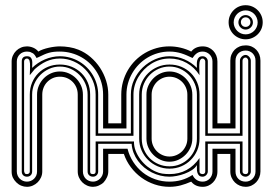

<svg xmlns="http://www.w3.org/2000/svg" viewBox="-20 -721 1050 741"><path d="M428.7 -147V-127H397.9V-59.1Q397.9 -47.6 392.7 -36.5Q387.5 -25.4 379.9 -17.1Q376.2 -13.4 371.3 -10.3Q366.5 -7.1 361.1 -4.8Q355.7 -2.4 350 -1.2Q344.2 0 339.1 0Q326.9 0 316.2 -4.8Q305.4 -9.5 297.4 -17.6Q289.3 -25.6 284.7 -36.4Q280 -47.1 280 -59.1V-356Q280 -370.6 274.8 -383.2Q269.5 -395.8 260.1 -405.2Q250.7 -414.6 238.2 -419.8Q225.6 -425 210.9 -425Q196.3 -425 184 -419.6Q171.6 -414.1 162.5 -404.8Q153.3 -395.5 148.2 -382.8Q143.1 -370.1 143.1 -356V-59.1Q143.1 -47.1 138.3 -36.4Q133.5 -25.6 125.5 -17.6Q117.4 -9.5 106.7 -4.8Q95.9 0 84 0Q72.8 0 62 -4.4Q51.3 -8.8 43 -17.1Q33.9 -26.1 29.4 -36.1Q24.9 -46.1 24.9 -59.1V-483.9Q24.9 -495.8 29.7 -506.5Q34.4 -517.1 42.5 -525Q50.5 -533 61.3 -537.5Q72 -542 84 -542Q96.2 -542 108.3 -536.9Q120.4 -531.7 127.9 -522Q135.7 -526.9 146.2 -530.5Q156.7 -534.2 168 -536.7Q179.2 -539.3 190.4 -540.6Q201.7 -542 210.9 -542Q229.2 -542 247.8 -538.9Q266.4 -535.9 283 -529.1Q308.6 -518.8 329.7 -500.6Q350.8 -482.4 366 -459.4Q381.1 -436.3 389.5 -409.7Q397.9 -383.1 397.9 -356V-245.1H428.7V-225.1H377.9V-356Q377.9 -379.2 371.9 -400.5Q366 -421.9 355.1 -440.3Q344.2 -458.7 329 -473.9Q313.7 -489 295.2 -499.6Q276.6 -510.3 255.2 -516.1Q233.9 -522 210.9 -522Q197.8 -522 187.7 -520.9Q177.7 -519.8 168.6 -517.2Q159.4 -514.6 150.3 -510.6Q141.1 -506.6 129.9 -501L121.1 -497.1Q119.1 -500 117.6 -503.1Q116 -506.1 113.9 -508.8Q111.8 -511.5 109.3 -513.7Q106.7 -515.9 103 -517.1Q99.1 -520 93.9 -521Q88.6 -522 84 -522Q75.7 -522 68.6 -519.2Q61.5 -516.4 56.3 -511.2Q51 -506.1 48 -499.1Q44.9 -492.2 44.9 -483.9V-59.1Q44.9 -50.8 48 -43.7Q51 -36.6 56.3 -31.4Q61.5 -26.1 68.6 -23.1Q75.7 -20 84 -20Q92.3 -20 99.4 -23.1Q106.4 -26.1 111.7 -31.4Q116.9 -36.6 120 -43.7Q123 -50.8 123 -59.1V-356Q123 -374 129.9 -390.1Q136.7 -406.2 148.7 -418.5Q160.6 -430.7 176.6 -437.9Q192.6 -445.1 210.9 -445.1Q229.2 -445.1 245.5 -437.9Q261.7 -430.7 273.8 -418.5Q285.9 -406.2 293 -390.1Q300 -374 300 -356V-59.1Q300 -50.8 302.9 -43.7Q305.7 -36.6 310.8 -31.4Q315.9 -26.1 323.1 -23.1Q330.3 -20 339.1 -20Q346.9 -20 354 -23.2Q361.1 -26.4 366.3 -31.7Q371.6 -37.1 374.8 -44.2Q377.9 -51.3 377.9 -59.1V-147ZM428.7 -166H358.9V-59.1Q358.9 -50.8 353.1 -44.9Q347.4 -39.1 339.1 -39.1Q329.8 -39.1 324 -44.6Q318.1 -50 318.1 -59.1V-356Q318.1 -377.7 309.7 -397.3Q301.3 -417 286.7 -431.8Q272.2 -446.5 252.7 -455.3Q233.2 -464.1 210.9 -464.1Q189.2 -464.1 169.8 -455.3Q150.4 -446.5 135.7 -431.8Q121.1 -417 112.5 -397.3Q104 -377.7 104 -356V-59.1Q104 -50 98.5 -44.6Q93 -39.1 84 -39.1Q75 -39.1 69.5 -44.6Q64 -50 64 -59.1V-483.9Q64 -503.9 84 -503.9Q93.8 -503.9 98.1 -499.4Q102.5 -494.9 103.8 -488.2Q105 -481.4 104.5 -473.6Q104 -465.8 104 -459Q114.3 -469.2 126.7 -477.5Q139.2 -485.8 153.1 -491.7Q167 -497.6 181.6 -500.7Q196.3 -503.9 210.9 -503.9Q231.4 -503.9 250.4 -498.5Q269.3 -493.2 285.8 -483.5Q302.2 -473.9 315.7 -460.3Q329.1 -446.8 338.7 -430.3Q348.4 -413.8 353.6 -395Q358.9 -376.2 358.9 -356V-206.1H428.7V-197H349.1V-356Q349.1 -384 338.3 -409.3Q327.4 -434.6 308.6 -453.6Q289.8 -472.7 264.6 -483.9Q239.5 -495.1 210.9 -495.1Q196.3 -495.1 183.3 -492.2Q170.4 -489.3 158.4 -483.9Q146.5 -478.5 135.5 -470.9Q124.5 -463.4 114 -454.1L95 -430.9Q95 -433.6 95.2 -439Q95.5 -444.3 95.7 -450.7Q95.9 -457 96.1 -463.9Q96.2 -470.7 95.7 -476.4Q95.2 -482.2 94.1 -486.2Q93 -490.2 91.1 -491Q90.3 -493.2 88.3 -494.1Q86.2 -495.1 84 -495.1Q79.3 -495.1 76.2 -491.8Q73 -488.5 73 -483.9V-60.1Q74.5 -54 76.2 -51.5Q77.9 -49.1 84 -49.1Q88.6 -49.1 91.8 -51.8Q95 -54.4 95 -59.1V-356Q95 -380.9 103.8 -402Q112.5 -423.1 128.2 -438.7Q143.8 -454.3 165 -463.1Q186.3 -471.9 210.9 -471.9Q235.8 -471.9 257.2 -463.1Q278.6 -454.3 294.3 -438.7Q310.1 -423.1 319 -402Q327.9 -380.9 327.9 -356V-59.1Q327.9 -53 330.8 -51Q333.7 -49.1 339.1 -49.1Q343.5 -49.1 346.3 -51.4Q349.1 -53.7 349.1 -59.1V-175H428.7Z M517.1 -356Q517.1 -380.4 526.4 -401.5Q535.6 -422.6 551.5 -438.2Q567.4 -453.9 588.7 -462.9Q610.1 -471.9 634 -471.9Q658.9 -471.9 680.1 -463.1Q701.2 -454.3 716.8 -438.7Q732.4 -423.1 741.2 -402Q750 -380.9 750 -356V-186Q750 -161.6 741 -140.5Q731.9 -119.4 716.3 -103.8Q700.7 -88.1 679.6 -79.1Q658.4 -70.1 634 -70.1Q610.1 -70.1 588.7 -79.1Q567.4 -88.1 551.5 -103.8Q535.6 -119.4 526.4 -140.5Q517.1 -161.6 517.1 -186ZM527.1 -186Q527.1 -163.6 535.4 -144Q543.7 -124.5 558.1 -110.1Q572.5 -95.7 592 -87.4Q611.6 -79.1 634 -79.1Q656.5 -79.1 675.9 -87.5Q695.3 -95.9 709.6 -110.5Q723.9 -125 731.9 -144.4Q740 -163.8 740 -186V-356Q740 -377.7 731.7 -397.3Q723.4 -417 709.1 -431.8Q694.8 -446.5 675.5 -455.3Q656.2 -464.1 634 -464.1Q612.1 -464.1 592.5 -455.6Q573 -447 558.5 -432.3Q543.9 -417.5 535.5 -397.8Q527.1 -378.2 527.1 -356ZM545.2 -356Q545.2 -374 552.4 -390.1Q559.6 -406.2 571.7 -418.5Q583.7 -430.7 599.9 -437.9Q616 -445.1 634 -445.1Q652.3 -445.1 668.5 -437.9Q684.6 -430.7 696.5 -418.5Q708.5 -406.2 715.3 -390.1Q722.2 -374 722.2 -356V-186Q722.2 -168.5 715.2 -152.2Q708.3 -136 696.2 -123.8Q684.1 -111.6 668.1 -104.2Q652.1 -96.9 634 -96.9Q616 -96.9 599.9 -104.1Q583.7 -111.3 571.7 -123.5Q559.6 -135.7 552.4 -151.9Q545.2 -168 545.2 -186ZM565.2 -186Q565.2 -171.6 570.7 -159.1Q576.2 -146.5 585.4 -137.2Q594.7 -127.9 607.3 -122.4Q619.9 -116.9 634 -116.9Q648.2 -116.9 660.9 -122.4Q673.6 -127.9 682.9 -137.2Q692.1 -146.5 697.6 -159.1Q703.1 -171.6 703.1 -186V-356Q703.1 -370.1 697.6 -382.8Q692.1 -395.5 682.9 -404.8Q673.6 -414.1 660.9 -419.6Q648.2 -425 634 -425Q619.9 -425 607.3 -419.6Q594.7 -414.1 585.4 -404.8Q576.2 -395.5 570.7 -382.8Q565.2 -370.1 565.2 -356ZM845.9 -225.1H800V-483.9Q800 -491.7 797.1 -498.7Q794.2 -505.6 789.1 -510.7Q783.9 -515.9 777 -518.9Q770 -522 762.2 -522Q748.5 -522 739.3 -515.1Q730 -508.3 723.1 -497.1Q711.4 -502.7 701 -507.2Q690.7 -511.7 680.2 -515Q669.7 -518.3 658.4 -520.1Q647.2 -522 634 -522Q610.8 -522 589.5 -515.9Q568.1 -509.8 549.7 -498.8Q531.2 -487.8 516.1 -472.4Q501 -457 490.4 -438.6Q479.7 -420.2 473.9 -399.2Q468 -378.2 468 -356V-225.1H421.9V-245.1H448V-356Q448 -381.6 454.6 -405.4Q461.2 -429.2 473.3 -450Q485.4 -470.7 502.3 -487.7Q519.3 -504.6 540 -516.7Q560.8 -528.8 584.5 -535.4Q608.2 -542 634 -542Q655.3 -542 677.2 -536.9Q699.2 -531.7 718 -522Q726.3 -532.5 737.4 -537.2Q748.5 -542 762.2 -542Q774.7 -542 785 -537.5Q795.4 -533 803 -525Q810.5 -517.1 814.8 -506.5Q819.1 -495.8 819.1 -483.9V-245.1H845.9ZM845.9 -127H819.1V-59.1Q819.1 -46.6 814.6 -35.9Q810.1 -25.1 802.2 -17.1Q794.4 -9 784.2 -4.5Q773.9 0 762.2 0Q748.5 0 737.4 -4.8Q726.3 -9.5 718 -20Q707.3 -15.6 697.3 -11.8Q687.3 -8.1 677.2 -5.5Q667.2 -2.9 656.6 -1.5Q646 0 634 0Q604.5 0 576.8 -9.3Q549.1 -18.6 525.9 -35.4Q502.7 -52.2 485.1 -75.6Q467.5 -98.9 458 -127H421.9V-147H472.2Q479.2 -118.9 494.5 -95.6Q509.8 -72.3 531 -55.4Q552.2 -38.6 578.5 -29.3Q604.7 -20 634 -20Q658.2 -20 680.4 -26.2Q702.6 -32.5 723.1 -45.9Q728.3 -33.9 738.4 -27Q748.5 -20 762.2 -20Q770.5 -20 777.5 -23.2Q784.4 -26.4 789.4 -31.7Q794.4 -37.1 797.2 -44.2Q800 -51.3 800 -59.1V-147H845.9ZM485.1 -206.1V-356Q485.1 -386.7 497.7 -413.7Q510.3 -440.7 531.1 -460.7Q552 -480.7 578.7 -492.3Q605.5 -503.9 634 -503.9Q663.6 -503.9 691.3 -492.1Q719 -480.2 740 -459Q740 -465.8 739.7 -473.6Q739.5 -481.4 741.2 -488.2Q742.9 -494.9 747.7 -499.4Q752.4 -503.9 762.2 -503.9Q770.5 -503.9 776.2 -498.2Q782 -492.4 782 -483.9V-206.1H845.9V-197H772.2V-483.9Q772.2 -487.8 769 -491.5Q765.9 -495.1 762.2 -495.1Q759.8 -495.1 757.3 -494.1Q754.9 -493.2 754.2 -491Q751.2 -488.3 750.1 -480.3Q749 -472.4 749 -462.9Q749 -453.4 749.5 -444.5Q750 -435.5 750 -430.9Q730.5 -461.2 700.4 -478.1Q670.4 -495.1 634 -495.1Q615 -495.1 597.3 -489.9Q579.6 -484.6 564.2 -475.1Q548.8 -465.6 536.1 -452.5Q523.4 -439.5 514.3 -424.1Q505.1 -408.7 500.1 -391.4Q495.1 -374 495.1 -356V-197H421.9V-206.1ZM421.9 -166V-175H497.1Q496.6 -156.7 503.5 -138.9Q510.5 -121.1 522.1 -105.7Q533.7 -90.3 548.8 -78.2Q564 -66.2 580.1 -59.1Q593 -53 606.3 -51Q619.6 -49.1 634 -49.1Q671.1 -49.1 700.1 -64.9Q729 -80.8 750 -111.1V-59.1Q750 -53.7 753.8 -51.4Q757.6 -49.1 762.2 -49.1Q766.6 -49.1 769.4 -51.8Q772.2 -54.4 772.2 -59.1V-175H845.9V-166H782V-59.1Q782 -55.4 780.3 -51.8Q778.6 -48.1 775.9 -45.3Q773.2 -42.5 769.5 -40.8Q765.9 -39.1 762.2 -39.1Q752.7 -39.1 748 -43.8Q743.4 -48.6 741.6 -55.5Q739.7 -62.5 739.9 -70.3Q740 -78.1 740 -84Q733.6 -73 720.8 -64.7Q708 -56.4 692.7 -50.7Q677.5 -44.9 661.7 -42Q646 -39.1 634 -39.1Q616.2 -39.1 598.9 -43.3Q581.5 -47.6 565.8 -55.5Q550 -63.5 536.4 -74.8Q522.7 -86.2 512.5 -100.2Q502.2 -114.3 495.7 -130.9Q489.3 -147.5 488 -166Z M888.9 -147V-59.1Q888.9 -50.3 891.8 -43.1Q894.8 -35.9 899.9 -30.8Q905 -25.6 912.2 -22.8Q919.4 -20 928 -20Q936.3 -20 943.2 -23.2Q950.2 -26.4 955.3 -31.7Q960.4 -37.1 963.3 -44.2Q966.1 -51.3 966.1 -59.1V-487.1Q966.1 -495.4 963.3 -502.4Q960.4 -509.5 955.3 -514.8Q950.2 -520 943.2 -522.9Q936.3 -525.9 928 -525.9Q919.4 -525.9 912.2 -523.1Q905 -520.3 899.9 -515.1Q894.8 -510 891.8 -502.8Q888.9 -495.6 888.9 -487.1V-225.1H836.9V-245.1H868.9V-487.1Q868.9 -499.8 873.4 -510.5Q877.9 -521.2 885.7 -529.2Q893.6 -537.1 904.4 -541.5Q915.3 -545.9 928 -545.9Q940.7 -545.9 951.2 -541.4Q961.7 -536.9 969.2 -528.9Q976.8 -521 981 -510.3Q985.1 -499.5 985.1 -487.1V-59.1Q985.1 -47.4 980.8 -36.7Q976.6 -26.1 968.9 -17.9Q961.2 -9.8 950.8 -4.9Q940.4 0 928 0Q916.3 0 905.6 -4.4Q895 -8.8 886.8 -16.7Q878.7 -24.7 873.8 -35.4Q868.9 -46.1 868.9 -59.1V-127H836.9V-147ZM938 -487.1Q938 -490.7 934.9 -494.9Q931.9 -499 928 -499Q922.6 -499 919.3 -495.2Q916 -491.5 916 -487.1V-197H836.9V-206.1H906V-487.1Q906 -491.2 907.8 -495.1Q909.7 -499 912.8 -502.2Q916 -505.4 919.9 -507.2Q923.8 -509 928 -509Q931.6 -509 935.3 -507Q939 -504.9 941.8 -501.7Q944.6 -498.5 946.3 -494.6Q948 -490.7 948 -487.1V-59.1Q948 -54.9 946.2 -51.3Q944.3 -47.6 941.4 -44.9Q938.5 -42.2 934.9 -40.6Q931.4 -39.1 928 -39.1Q918.9 -39.1 912.5 -44.9Q906 -50.8 906 -59.1V-166H836.9V-175H916V-59.1Q916 -53.7 919.7 -51.4Q923.3 -49.1 928 -49.1Q933.3 -49.1 935.7 -52.1Q938 -55.2 938 -59.1ZM862.3 -635Q862.3 -648.7 867.4 -660.6Q872.6 -672.6 881.5 -681.6Q890.4 -690.7 902.3 -695.8Q914.3 -700.9 928 -700.9Q941.7 -700.9 953.6 -695.8Q965.6 -690.7 974.6 -681.6Q983.6 -672.6 988.8 -660.6Q993.9 -648.7 993.9 -635Q993.9 -621.3 988.8 -609.4Q983.6 -597.4 974.6 -588.5Q965.6 -579.6 953.6 -574.5Q941.7 -569.3 928 -569.3Q914.3 -569.3 902.3 -574.5Q890.4 -579.6 881.5 -588.5Q872.6 -597.4 867.4 -609.4Q862.3 -621.3 862.3 -635ZM881.8 -634.5Q881.8 -625 885.5 -616.6Q889.2 -608.2 895.4 -601.9Q901.6 -595.7 910 -592Q918.5 -588.4 928 -588.4Q937.5 -588.4 946 -592Q954.6 -595.7 960.8 -601.9Q967 -608.2 970.7 -616.6Q974.4 -625 974.4 -634.5Q974.4 -644 970.7 -652.6Q967 -661.1 960.8 -667.4Q954.6 -673.6 946 -677.2Q937.5 -680.9 928 -680.9Q918.5 -680.9 910 -677.2Q901.6 -673.6 895.4 -667.4Q889.2 -661.1 885.5 -652.6Q881.8 -644 881.8 -634.5ZM900.1 -634.8Q900.1 -640.6 902.3 -645.6Q904.5 -650.6 908.3 -654.5Q912.1 -658.4 917.1 -660.6Q922.1 -662.8 928 -662.8Q933.8 -662.8 938.8 -660.6Q943.8 -658.4 947.8 -654.5Q951.7 -650.6 953.9 -645.6Q956.1 -640.6 956.1 -634.8Q956.1 -628.9 953.9 -623.9Q951.7 -618.9 947.8 -615.1Q943.8 -611.3 938.8 -609.1Q933.8 -606.9 928 -606.9Q922.1 -606.9 917.1 -609.1Q912.1 -611.3 908.3 -615.1Q904.5 -618.9 902.3 -623.9Q900.1 -628.9 900.1 -634.8ZM909.7 -635.5Q909.7 -627.7 914.9 -622.4Q920.2 -617.2 928 -617.2Q935.8 -617.2 941.2 -622.4Q946.5 -627.7 946.5 -635.5Q946.5 -643.3 941.2 -648.7Q935.8 -654.1 928 -654.1Q920.2 -654.1 914.9 -648.7Q909.7 -643.3 909.7 -635.5Z"/></svg>

Font: TafelwerkOT
Style: Regular
Weight: 400
Designer: Peter Wiegel
Foundry: Peter Wiegel, based on an original design named Oxford by Christine Lord, 1969
Version: Version 1.000